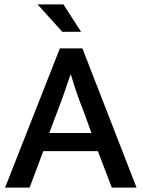

<svg xmlns="http://www.w3.org/2000/svg" viewBox="-20 -849 641 869"><path d="M150 -829H267L347 -705H262ZM203 -247H394L357 -349Q340 -391 327.5 -427.5Q315 -464 301 -511H299Q284 -467 271 -429.5Q258 -392 241 -348ZM251 -630H353L598 0H486L423 -165H176L114 0H3Z"/></svg>

Font: Ek Mukta Medium
Style: Regular
Weight: 500
Designer: Girish Dalvi and Yashodeep Gholap
Foundry: Ek Type
Version: Version 2.538;PS 1.002;hotconv 16.6.51;makeotf.lib2.5.65220;